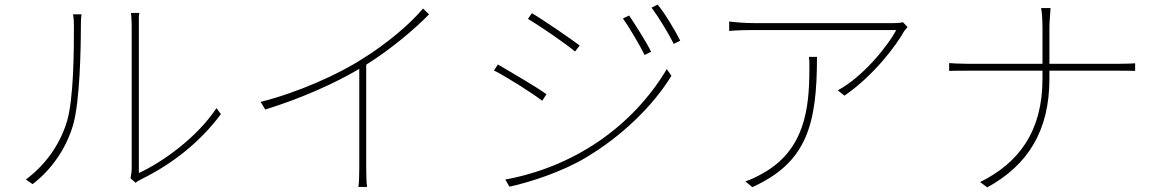

<svg xmlns="http://www.w3.org/2000/svg" viewBox="-20 -792 5020 831"><path d="M567 -1C575 -8 584 -12 593 -17C727 -83 847 -178 936 -298L917 -324C831 -195 684 -91 581 -43V-674C581 -705 580 -723 583 -736H547C548 -723 550 -705 550 -674V-59C550 -52 548 -39 545 -20ZM121 5C205 -59 269 -153 298 -257C325 -358 330 -572 330 -677C330 -696 330 -711 333 -730H296C299 -715 300 -697 300 -677C300 -573 299 -365 270 -267C237 -159 172 -75 92 -15Z M1811 -755C1755 -688 1652 -601 1548 -537C1441 -468 1267 -391 1108 -351L1128 -318C1275 -363 1428 -430 1535 -494V-65C1535 -34 1534 2 1531 17H1569C1566 2 1565 -34 1565 -65V-512C1672 -579 1776 -667 1837 -730Z M2800 -759C2830 -719 2875 -645 2896 -602L2924 -616C2901 -663 2850 -746 2826 -772ZM2265 -710C2315 -681 2429 -603 2469 -569L2489 -595C2455 -621 2333 -705 2282 -735ZM2676 -712C2705 -672 2749 -596 2770 -554L2798 -568C2774 -617 2724 -693 2703 -725ZM2118 -487C2172 -460 2285 -388 2327 -356L2345 -384C2310 -411 2186 -483 2135 -513ZM2185 16C2281 -5 2415 -50 2514 -109C2671 -202 2806 -333 2886 -464L2866 -493C2714 -238 2457 -68 2167 -15Z M3888 -696C3877 -693 3862 -692 3851 -692H3241C3208 -692 3167 -695 3136 -699V-658C3167 -661 3208 -662 3241 -662H3859C3819 -587 3711 -457 3606 -401L3635 -378C3762 -465 3860 -597 3892 -655C3897 -663 3903 -668 3908 -675ZM3481 -546C3484 -526 3483 -508 3483 -491C3483 -323 3463 -142 3280 -41C3261 -30 3229 -14 3206 -7L3236 18C3473 -89 3516 -254 3516 -546Z M4522 -516V-675C4522 -702 4527 -749 4527 -757H4486C4489 -749 4492 -702 4492 -675V-516H4162C4131 -516 4099 -518 4088 -519V-485C4099 -486 4131 -486 4163 -486H4492V-451C4492 -224 4390 -87 4222 -4L4253 19C4430 -78 4522 -227 4522 -451V-486H4828C4851 -486 4882 -486 4893 -485V-518C4882 -517 4850 -516 4829 -516Z"/></svg>

Font: SSpoqa Han Sans Neo Thin
Style: Regular
Weight: 100
Designer: [Spoqa Han Sans Neo] Dong-huui Kim  Younghwa Kang  Yujin Lee  [Noto Sans] Ryoko NISHIZUKA  (kana & ideographs); Paul D. 
Foundry: Spoqa (http://www.spoqa-han-sans.com)
Version: Version 1.000